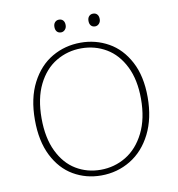

<svg xmlns="http://www.w3.org/2000/svg" viewBox="-91 -921 936 1010"><g transform="rotate(-10 377.0 -416.0)"><path d="M75 -341Q75 -457 117 -538Q159 -619 228.5 -659.5Q298 -700 382 -700Q462 -700 530 -662Q598 -624 639 -546.5Q680 -469 680 -357Q680 -244 638.5 -161.5Q597 -79 526 -36Q455 7 369 7Q288 7 221 -32Q154 -71 114.5 -149.5Q75 -228 75 -341ZM644 -354Q644 -456 608.5 -527.5Q573 -599 513 -634.5Q453 -670 380 -670Q307 -670 245.5 -633.5Q184 -597 147.5 -523.5Q111 -450 111 -343Q111 -239 146 -166.5Q181 -94 240 -58.5Q299 -23 371 -23Q445 -23 507 -60.5Q569 -98 606.5 -173Q644 -248 644 -354ZM261 -805Q261 -821 269.5 -830Q278 -839 291 -839Q305 -839 313 -830Q321 -821 321 -805Q321 -790 312 -780.5Q303 -771 291 -771Q277 -771 269 -780Q261 -789 261 -805ZM443 -805Q443 -821 451.5 -830Q460 -839 473 -839Q487 -839 495 -830Q503 -821 503 -805Q503 -790 494 -780.5Q485 -771 473 -771Q459 -771 451 -780Q443 -789 443 -805Z"/></g></svg>

Font: Bitter Pro ExtraLight
Style: Regular
Weight: 275
Designer: Sol Matas, and Bitter project Authors
Foundry: Sol Matas
Version: Version 1.010